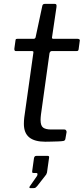

<svg xmlns="http://www.w3.org/2000/svg" viewBox="-20 -730 431 989"><path d="M213 0Q158 0 130.5 -22.5Q103 -45 103 -92Q103 -100 103.5 -108.5Q104 -117 105 -125L152 -459Q153 -464 150.5 -465.5Q148 -467 143 -467H61Q53 -467 54 -480L60 -523Q61 -528 62.5 -529Q64 -530 69 -530H154Q158 -530 161 -533.5Q164 -537 164 -541L198 -700Q200 -710 211 -710H262Q268 -710 270 -706.5Q272 -703 271 -694L248 -538Q247 -534 249 -532Q251 -530 255 -530H380Q385 -530 388.5 -527.5Q392 -525 391 -521L385 -476Q384 -471 382 -469Q380 -467 374 -467H247Q238 -467 235 -456L191 -140Q190 -132 189.5 -125Q189 -118 189 -112Q189 -82 202.5 -72.5Q216 -63 243 -63H312Q317 -63 320 -59Q323 -55 323 -50L317 -16Q316 -6 307 -4Q296 -2 278 -1.5Q260 -1 242 -0.5Q224 0 213 0ZM136 239Q132 239 131.5 236Q131 233 134 229L171 176Q174 169 173 165Q172 161 167 161H153Q148 161 146.5 159Q145 157 146 150L155 85Q157 73 167 73H226Q234 73 233 81L222 159Q220 165 218 169L172 228Q168 233 164 236Q160 239 153 239Z"/></svg>

Font: Libre Franklin
Style: Italic
Weight: 400
Italic angle: -8°
Designer: Pablo Impallari, Rodrigo Fuenzalida, Nhung Nguyen
Foundry: Impallari Type
Version: Version 3.000